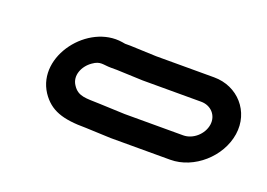

<svg xmlns="http://www.w3.org/2000/svg" viewBox="-43 -463 488 351"><g transform="rotate(20 201.0 -287.5)"><path d="M401 -286C408 -332 374 -370 328 -370H215L164 -372H154L148 -373C79 -384 12 -298 51 -238C69 -211 94 -203 139 -203L188 -201H304C350 -201 394 -240 401 -286ZM351 -286C348 -267 330 -251 311 -251H197L147 -253C121 -254 106 -252 95 -269C84 -285 93 -306 109 -317C123 -327 129 -322 145 -322H156L207 -320H321C340 -320 354 -305 351 -286Z"/></g></svg>

Font: AppleStorm
Style: XbdOutIta
Weight: 800
Foundry: Cannot Into Space Fonts
Version: Version 1.01